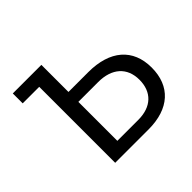

<svg xmlns="http://www.w3.org/2000/svg" viewBox="-130 -671 822 822"><g transform="rotate(-45 281.5 -260.0)"><path d="M137 0H339C464 0 536 -65 536 -178C536 -291 461 -356 330 -356H210V-520H37V-460H137ZM210 -60V-296H330C413 -296 462 -252 462 -178C462 -104 416 -60 337 -60Z"/></g></svg>

Font: Non Bureau Light
Style: Regular
Weight: 300
Designer: Jona Saucedo
Foundry: Non Foundry
Version: Version 1.000;FEAKit 1.0